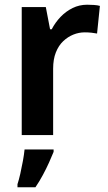

<svg xmlns="http://www.w3.org/2000/svg" viewBox="-20 -572 458 813"><path d="M349 -552Q363 -552 378 -551Q393 -550 403 -547L391 -430Q381 -432 367.5 -433.5Q354 -435 339 -435Q314 -435 290.5 -425.5Q267 -416 247.5 -397.5Q228 -379 216.5 -350Q205 -321 205 -281V0H72V-542H174L192 -448H199Q214 -477 236.5 -500.5Q259 -524 287.5 -538Q316 -552 349 -552ZM207 71Q199 91 187.5 116.5Q176 142 161.5 169Q147 196 130 221H54V208Q60 190 66 163.5Q72 137 77 109.5Q82 82 84 61H207Z"/></svg>

Font: Noto Sans Display SemiBold
Style: Regular
Weight: 600
Designer: Monotype Design Team
Foundry: Monotype Imaging Inc.
Version: Version 2.003